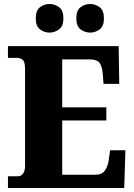

<svg xmlns="http://www.w3.org/2000/svg" viewBox="-20 -946 674 966"><path d="M20 0V-59H68Q87 -59 96.5 -73Q106 -87 106 -110V-599Q106 -636 93.5 -645.5Q81 -655 66 -655H20V-714H577L580 -524H501L497 -574Q494 -613 480.5 -630Q467 -647 434 -647H293V-406H515V-340H293V-67H461Q492 -67 507 -87Q522 -107 527 -140L534 -190H611L605 0ZM434 -782Q407 -782 385.5 -798Q364 -814 364 -853Q364 -894 385.5 -910Q407 -926 434 -926Q459 -926 481 -910Q503 -894 503 -853Q503 -814 481 -798Q459 -782 434 -782ZM229 -782Q203 -782 181.5 -798Q160 -814 160 -853Q160 -894 181.5 -910Q203 -926 229 -926Q255 -926 277 -910Q299 -894 299 -853Q299 -814 277 -798Q255 -782 229 -782Z"/></svg>

Font: Noto Serif Armenian SemiCondensed Black
Style: Regular
Weight: 900
Width: 4
Designer: Monotype Design Team
Foundry: Monotype Imaging Inc.
Version: Version 2.008; ttfautohint (v1.8.4.7-5d5b)